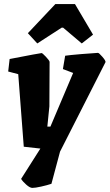

<svg xmlns="http://www.w3.org/2000/svg" viewBox="-20 -731 535 937"><path d="M495 -428 273 9 231 166Q210 173 181 179.5Q152 186 138 186Q126 186 108.5 170.5Q91 155 83 142L177 -6L96 -15L69 -369L20 -382L27 -443Q177 -472 183 -472Q187 -472 204 -454Q221 -436 222 -429L221 -212L211 -113H226L337 -375L287 -394L298 -459Q317 -462 376 -467Q435 -472 458 -473Q463 -473 479.5 -454Q496 -435 495 -428ZM116 -569 250 -711H346L434 -562L379 -519L288 -596H281L162 -519Z"/></svg>

Font: Grenze ExtraBold
Style: Italic
Weight: 800
Italic angle: -10°
Designer: Renata Polastri
Foundry: Omnibus-Type
Version: Version 1.002; ttfautohint (v1.8)